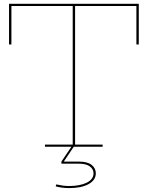

<svg xmlns="http://www.w3.org/2000/svg" viewBox="-20 -772 778 1010"><path d="M710 -752V-538H697.5V-740.5H375V-11.5H520V0H216.5V-11.5H362.5V-740.5H40V-538H27.5V-752ZM276 198Q291 201.5 308 204Q325 206.5 343.5 206.5Q401 206.5 436.5 188.8Q472 171 472 140Q472 118 452.8 103.5Q433.5 89 393.5 89H303V78H394Q440 78 462 95.5Q484 113 484 139.5Q484 175.5 446 196.5Q408 217.5 343.5 217.5Q324 217.5 306 215Q288 212.5 273 208.5ZM358 -3.5 368 0 315.5 78H303Z"/></svg>

Font: Hepta Slab ExtraLight Thin
Style: Regular
Weight: 250
Version: Version 1.102